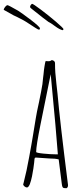

<svg xmlns="http://www.w3.org/2000/svg" viewBox="-63 -990 445 1019"><path d="M107.4 -969.7Q105.5 -969.7 101.1 -964.4Q96.7 -959 96.7 -954.6Q96.7 -948.2 103 -944.8Q174.8 -887.2 193.8 -874Q205.1 -869.1 228.5 -851.6Q253.4 -833 270 -829.6L274.4 -835Q272.9 -841.3 234.1 -874.5Q195.3 -907.7 154.1 -938.7Q112.8 -969.7 107.4 -969.7ZM33.2 -933.1Q-18.1 -962.4 -22.9 -962.4Q-28.3 -962.4 -35.2 -954.1Q-42 -945.8 -43.5 -938L8.8 -908.7Q24.9 -901.9 62.5 -881.8Q64 -881.3 75.7 -874L86.9 -866.7Q104 -855 123 -843.3Q139.6 -832.5 143.6 -832.5Q148.9 -832.5 148.9 -839.8Q148.9 -847.2 101.6 -883.8Q49.8 -922.9 33.2 -933.1ZM162.6 -151.4Q188 -148.9 199.2 -148.9Q230.5 -148.9 248.5 -144L265.1 -13.2Q266.6 -2.4 268.6 2Q270.5 6.3 274.9 7.6Q279.3 8.8 290 8.8Q297.9 4.4 297.9 -5.9V-8.8Q254.4 -352.1 242.2 -493.2L236.3 -545.9Q232.4 -580.1 230.7 -603.8Q229 -627.4 229 -655.8Q229 -662.1 223.4 -666.5Q217.8 -670.9 210.9 -670.9Q205.1 -665 192.9 -665Q189 -665 186 -665.5L179.2 -666Q176.8 -661.6 172.9 -636.2Q170.4 -622.6 168 -595.7L166 -579.6L162.1 -543Q157.2 -511.2 144.5 -450.2Q131.3 -390.6 127 -362.8L116.2 -296.9L110.4 -261.7Q106.9 -239.3 103.5 -221.2L92.3 -159.2Q78.6 -82 62 -18.1L61 -15.1L60.1 -12.2Q60.1 -6.3 66.9 -0.7Q73.7 4.9 80.1 4.9Q87.9 4.9 95.2 -12.2Q101.6 -28.8 106.9 -54.2Q115.7 -100.6 118.2 -126L120.1 -146Q120.6 -146.5 120.6 -147.5Q120.6 -148.4 121.1 -149.4Q121.6 -151.9 123 -152.8Q124.5 -153.8 127.9 -153.8Q137.2 -153.8 162.6 -151.4ZM151.9 -329.1Q154.3 -338.9 206.1 -596.2Q236.8 -275.9 244.1 -170.9H233.9Q206.1 -170.9 167.5 -174.8Q128.9 -178.7 128.9 -183.6Q128.9 -215.3 151.9 -329.1Z"/></svg>

Font: Amatica SC
Style: Regular
Weight: 400
Version: Version 2.000